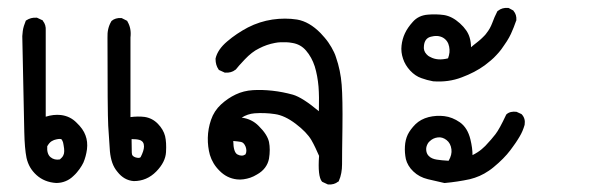

<svg xmlns="http://www.w3.org/2000/svg" viewBox="-20 -290 1540 498"><path d="M125.5 184.6Q95.2 182.6 74.7 164.1Q64.5 154.8 58.1 143.8Q51.8 132.8 48.8 119.6Q43.9 95.2 43 52.7Q42 10.7 38.1 -182.1Q37.6 -189.5 37.8 -196.3Q38.1 -203.1 39.1 -209.7Q40 -216.3 42 -222.7Q43.9 -229 46.4 -234.9L46.9 -236.3L48.3 -237.3Q60.1 -245.1 74.7 -244.1H75.7L76.7 -243.7L89.4 -237.8L90.8 -237.3L91.3 -235.8Q99.6 -225.6 98.6 -210.9V12.7Q118.7 6.3 137.7 8.3Q162.1 11.2 178.7 28.3Q187 36.1 192.9 44.4Q198.7 52.7 201.7 61Q208 77.6 205.6 97.2Q203.1 115.7 196.3 131.8Q194.3 135.7 191.9 139.9Q189.5 144 186.3 148.4Q183.1 152.8 179.4 157.2Q175.8 161.6 170.9 166Q161.6 175.3 150.1 179.9Q138.7 184.6 126 184.6ZM326.7 179.7Q301.8 177.7 284.7 155.8Q275.9 145.5 271.2 132.1Q266.6 118.7 265.1 102.5Q262.7 71.8 260.7 36.4Q258.8 1 258.8 -192.4Q257.8 -216.3 268.6 -234.4L269 -235.4L269.5 -235.8Q279.3 -244.1 294.4 -243.2H295.4L296.4 -242.7L308.1 -236.8L310.1 -235.8L310.5 -234.4Q321.3 -216.3 318.4 -192.9V13.7Q337.9 11.2 354.5 13.2Q375 16.1 389.6 31.2Q403.8 45.9 408.2 63Q412.1 79.6 410.6 104.5Q409.2 130.4 385.3 154.8Q360.8 179.7 327.1 179.7ZM135.3 123.5Q138.2 121.1 140.6 118.4Q143.1 115.7 144.5 112.3Q148.4 104.5 145 86.9Q144.5 85 144.3 83Q144 81.1 143.6 79.6Q143.1 78.1 142.6 76.9Q142.1 75.7 141.6 74.7Q141.1 73.7 140.6 73Q140.1 72.3 139.9 72Q139.6 71.8 139.4 71.3Q139.2 70.8 138.7 70.8Q132.3 69.3 120.1 73.2Q117.2 74.2 114 76.2Q110.8 78.1 107.9 81.5Q105 85 102.5 89.4Q101.1 109.4 111.1 117.7Q121.1 126 135.3 123.5ZM344.7 117.7Q353.5 100.6 353.5 89.8Q353.5 86.4 352.8 83.7Q352.1 81.1 350.6 78.9Q349.1 76.7 346.7 75.2Q344.7 73.7 341.3 72.8Q337.9 71.8 332.8 71.3Q327.6 70.8 321.3 70.8Q321.3 92.3 321.8 105.5Q321.8 110.8 324.2 113.8Q326.7 116.7 331.5 118.2Q341.3 121.1 344.7 117.7Z M829.6 188 816.9 182.1 815.9 181.6 814.9 180.7Q803.7 167 807.6 114.3Q803.2 104 798.3 93.8Q793.5 83.5 787.6 73.2Q775.4 52.7 747.1 31.2Q718.3 9.3 692.9 5.9Q667 2 640.1 3.9Q622.1 5.4 606.9 15.1Q633.3 18.6 650.9 36.6Q673.3 58.6 677.7 78.1Q681.6 97.7 677.7 121.6Q675.3 134.3 667.5 144.8Q659.7 155.3 646.5 162.6Q637.7 168 629.2 170.9Q620.6 173.8 611.8 175Q603 176.3 594.7 175.3Q568.4 172.4 549.3 152.8Q540 143.6 533.9 133.3Q527.8 123 524.4 111.8Q518.6 90.8 519 67.4Q519.5 43.9 527.3 21Q535.2 -2.4 553.2 -19Q570.8 -35.2 591.3 -44.9Q611.8 -54.7 636.2 -56.2Q660.2 -57.6 686.5 -54.7Q712.9 -51.8 739.7 -44.4Q764.6 -37.1 807.1 -1.5Q808.1 -40 806.2 -64.9Q803.7 -93.8 796.4 -117.7Q788.6 -141.6 773.9 -158.7Q759.8 -175.3 737.8 -178.7Q730 -180.2 722.7 -180.4Q715.3 -180.7 708 -180.4Q700.7 -180.2 693.4 -178.7Q671.9 -174.8 652.3 -164.6Q642.1 -159.7 633.1 -152.6Q624 -145.5 615.2 -136.2Q606.4 -127 600.3 -120.1Q594.2 -113.3 591.8 -109.9L591.3 -109.4L590.3 -108.9Q580.1 -100.6 564 -101.6H563L562 -102.1L549.3 -107.9L547.9 -108.4L546.9 -109.9Q539.1 -121.1 539.1 -136.7V-137.2V-138.2Q544.4 -161.6 569.3 -182.6Q593.3 -203.1 623 -218.8Q638.2 -226.6 654.1 -231.7Q669.9 -236.8 686.5 -239.3Q719.7 -244.1 750.5 -239.3Q782.2 -233.9 811.5 -204.1Q816.9 -198.2 822 -192.4Q827.1 -186.5 831.5 -180.2Q835.9 -173.8 839.6 -167.5Q843.3 -161.1 846.4 -154.5Q849.6 -147.9 851.6 -141.1Q863.3 -107.4 866.2 -70.3Q869.1 -33.2 868.2 40.5Q867.7 77.6 867.4 101.6Q867.2 125.5 867.2 136.2Q867.2 147.9 865.2 158.7Q863.3 169.4 858.9 179.2L858.4 180.7L856.9 181.2Q846.7 189.5 831.5 188.5H830.6ZM616.7 110.4Q621.1 102.1 617.2 90.8Q612.8 79.6 605 78.1Q600.6 77.1 595.5 76.7Q590.3 76.2 585 75.7Q585.4 105.5 596.2 110.8Q607.9 116.7 616.7 110.4Z M1132.3 184.6Q1110.8 179.7 1089.8 174.8Q1067.4 169.4 1052.2 154.8Q1044.4 147.5 1039.6 139.2Q1034.7 130.9 1032.7 122.6Q1029.3 106 1030.3 89.4Q1031.2 72.8 1037.6 59.1Q1041 52.2 1045.9 45.7Q1050.8 39.1 1057.6 32.2Q1071.3 19 1091.8 13.7Q1111.8 8.8 1132.3 11.2Q1153.3 13.7 1172.9 27.3Q1192.9 41.5 1200.2 71.8Q1205.6 94.2 1205.6 112.3Q1212.4 108.9 1218.5 105Q1224.6 101.1 1229.5 96.9Q1234.4 92.8 1238.8 88.4Q1247.1 79.6 1253.7 72Q1260.3 64.5 1265.1 58.1Q1275.4 44.9 1292.5 8.3L1293 7.3L1293.9 6.3Q1298.8 2 1305.4 0.5Q1312 -1 1319.3 0H1319.8L1320.8 0.5L1331.5 5.4L1332.5 5.9L1333.5 6.8Q1343.3 17.6 1340.8 33.2V33.7Q1338.4 42 1335.2 49.6Q1332 57.1 1327.6 64.5Q1325.7 67.9 1323 72Q1320.3 76.2 1317.4 80.6Q1314.5 85 1311 89.6Q1307.6 94.2 1303.7 99.6Q1287.6 121.1 1259.8 144Q1253.9 148.9 1248 152.8Q1242.2 156.7 1236.1 160.2Q1230 163.6 1223.9 166.3Q1217.8 168.9 1211.4 171.1Q1205.1 173.3 1198.7 174.8Q1167 181.6 1134.3 184.6H1133.3ZM1143.6 127Q1152.8 111.3 1150.9 97.2Q1148.9 81.5 1138.2 73.2Q1127.4 64.9 1115.7 66.4Q1103 67.9 1094.2 76.7Q1093.3 77.6 1092 78.9Q1090.8 80.1 1090.1 81.5Q1089.4 83 1088.6 84.2Q1087.9 85.4 1087.4 86.9Q1086.9 88.4 1086.4 89.8Q1085.9 91.3 1085.7 93Q1085.4 94.7 1085.4 96.2Q1085.4 100.6 1086.2 103.8Q1086.9 106.9 1088.4 109.6Q1089.8 112.3 1092.3 114.7Q1096.2 118.7 1101.3 120.8Q1106.4 123 1112.8 124Q1125.5 126 1143.6 127ZM1103.5 -79.1Q1087.4 -82 1072.8 -87.4Q1057.1 -92.8 1043.9 -106.9Q1030.8 -121.1 1025.4 -137.7Q1019.5 -154.8 1021.5 -171.9Q1023.4 -189 1030.3 -203.6Q1037.1 -218.3 1050.8 -233.4Q1065.4 -250 1089.4 -252Q1111.3 -253.9 1131.8 -251Q1152.8 -247.6 1172.9 -229.5Q1192.9 -211.4 1198.2 -192.4Q1201.7 -180.7 1201.7 -167.5Q1205.6 -170.9 1209.2 -173.8Q1212.9 -176.8 1216.1 -179.2Q1219.2 -181.6 1222.2 -184.1Q1225.1 -186.5 1227.5 -188.7Q1230 -190.9 1231.9 -192.9Q1233.9 -194.8 1235.8 -196.8Q1237.8 -198.7 1239 -200.2Q1240.2 -201.7 1241.2 -203.1Q1244.1 -206.5 1246.3 -210Q1248.5 -213.4 1250.5 -216.8Q1252.4 -220.2 1253.9 -223.6Q1255.4 -227.1 1256.8 -230.5Q1262.2 -245.6 1270 -260.7L1271 -261.7L1272 -262.2Q1282.2 -270.5 1297.4 -269.5H1298.3L1299.8 -269L1310.5 -263.2L1311.5 -262.7L1312 -261.7Q1320.3 -252 1319.3 -237.8V-236.8L1318.8 -236.3Q1313 -219.2 1305.2 -202.1Q1303.2 -197.8 1300.5 -192.9Q1297.9 -188 1294.7 -183.1Q1291.5 -178.2 1287.8 -172.9Q1284.2 -167.5 1280.3 -162.1Q1277.3 -158.2 1274.2 -154.5Q1271 -150.9 1267.6 -147.2Q1264.2 -143.6 1260.7 -140.1Q1257.3 -136.7 1253.4 -133.5Q1249.5 -130.4 1245.6 -127.2Q1241.7 -124 1237.3 -120.6Q1211.9 -102.1 1177.7 -89.4Q1143.6 -76.2 1104 -79.1ZM1142.1 -138.7Q1145 -146.5 1145.8 -153.8Q1146.5 -161.1 1145 -168.9Q1142.1 -184.6 1128.9 -192.4Q1115.2 -199.7 1097.7 -194.8Q1081.5 -190.9 1079.6 -171.4Q1079.1 -168 1079.3 -165Q1079.6 -162.1 1080.3 -159.4Q1081.1 -156.7 1082.5 -154.3Q1084 -151.9 1085.9 -149.7Q1087.9 -147.5 1090.3 -145.5Q1092.8 -143.6 1096.2 -142.1Q1114.7 -131.8 1142.1 -138.7Z"/></svg>

Font: NaikaiFont
Style: SemiBold
Weight: 600
Version: Version 1.89